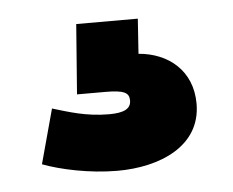

<svg xmlns="http://www.w3.org/2000/svg" viewBox="-32 -64 392 323"><g transform="rotate(-5 164.0 97.0)"><path d="M155 223C226 223 297 194 297 122C297 66 257 34 207 30L211 -29H107L98 89H146C178 89 186 94 186 107C186 121 174 127 149 127C110 127 81 117 54 109L29 201C58 212 107 223 155 223Z"/></g></svg>

Font: Kalas SG
Style: Bold
Weight: 700
Designer: Kalas
Foundry: Kalas
Version: Version 2.000;FEAKit 1.0